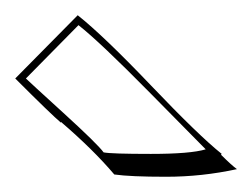

<svg xmlns="http://www.w3.org/2000/svg" viewBox="-21 -723 331 252"><path d="M290 -501Q244 -491 197 -491Q150 -491 129 -494Q101 -527 59 -563V-562Q47 -572 -1 -620L81 -703Q115 -676 177.5 -610.5Q240 -545 270 -521L269 -520Q283 -506 290 -501ZM115 -523Q125 -521 177 -521Q229 -521 249 -527Q243 -533 176.5 -600.5Q110 -668 82 -690L13 -620Q17 -616 62 -575Q107 -534 115 -523Z"/></svg>

Font: Londrina Shadow
Style: Regular
Weight: 400
Designer: Marcelo Magalhaes
Foundry: Marcelo Magalhaes
Version: Version 1.001 2011